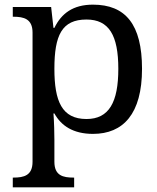

<svg xmlns="http://www.w3.org/2000/svg" viewBox="-20 -566 676 826"><path d="M35 240H299V198H296C252 198 214 190 214 130V35C214 10 213 -39 210 -78H214C243 -25 295 10 380 10C510 10 591 -76 591 -270C591 -461 520 -546 380 -546C294 -546 244 -508 214 -446H210L200 -536H35V-494H38C82 -494 120 -485 120 -426V130C120 189 83 198 38 198H35ZM352 -54C246 -54 214 -131 214 -270C214 -414 246 -482 352 -482C449 -482 489 -414 489 -270C489 -126 449 -54 352 -54Z"/></svg>

Font: Noto Serif
Style: Regular
Weight: 400
Designer: Monotype Design Team
Foundry: Monotype Imaging Inc.
Version: Version 2.015